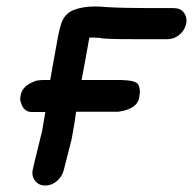

<svg xmlns="http://www.w3.org/2000/svg" viewBox="-20 -573 596 593"><path d="M215 -228Q211 -196 205 -164L201 -142L177 -48Q172 -28 156 -14Q140 0 120 0Q100 0 89 -14Q80 -25 80 -38Q80 -43 81 -48Q87 -76 94 -103Q102 -135 110 -168Q115 -197 120 -227H78Q49 -227 42 -267L44 -280Q50 -310 93 -324Q105 -326 118 -326H135L160 -465Q164 -484 170 -503Q181 -532 208.5 -542.5Q236 -553 273 -553Q291 -553 310 -551Q363 -548 443 -548H517Q537 -548 548 -534Q556 -523 556 -510Q556 -505 555 -500Q551 -480 534.5 -466Q518 -452 498 -452H394Q296 -452 289 -456Q273 -457 256 -457L241 -374L232 -326H352Q400 -325 407 -312Q412 -302 412 -290Q412 -285 411 -280L410 -271Q403 -236 346 -228Z"/></svg>

Font: Bad Comic
Style: Italic
Weight: 400
Italic angle: -11°
Designer: GGBotNet
Foundry: GGBotNet
Version: 0.95